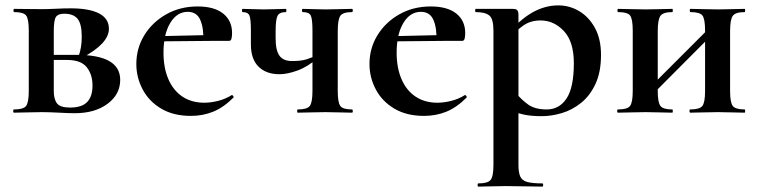

<svg xmlns="http://www.w3.org/2000/svg" viewBox="-20 -419 2821 714"><path d="M135 -385Q159 -385 188.5 -386.5Q218 -388 243 -388Q312 -388 348.5 -369Q385 -350 385 -312Q385 -257 285 -204L273 -212Q278 -226 281 -243.5Q284 -261 284 -283Q284 -330 268.5 -349Q253 -368 219 -368Q196 -368 188 -356Q180 -344 180 -303V-81Q180 -50 192 -34.5Q204 -19 241 -19Q284 -19 304 -39.5Q324 -60 324 -101Q324 -142 302.5 -169Q281 -196 230 -196H139L138 -215H265Q427 -215 427 -122Q427 -68 380 -33Q333 2 258 2Q236 2 199.5 0Q163 -2 135 -2Q107 -2 80.5 -1Q54 0 32 0Q29 0 29 -6Q29 -12 32 -12Q67 -12 77 -25Q87 -38 87 -81V-305Q87 -349 77 -361.5Q67 -374 33 -374Q30 -374 30 -380Q30 -386 33 -386Q54 -386 80.5 -385.5Q107 -385 135 -385Z M690 12Q625 12 579.5 -15Q534 -42 510.5 -86.5Q487 -131 487 -181Q487 -240 517 -288.5Q547 -337 598.5 -366Q650 -395 715 -395Q777 -395 810 -368.5Q843 -342 843 -296Q843 -285 841 -276Q839 -267 832 -267H736Q738 -314 725 -344.5Q712 -375 678 -375Q638 -375 613 -333.5Q588 -292 588 -223Q588 -167 606 -125Q624 -83 658 -60Q692 -37 740 -37Q764 -37 791.5 -44Q819 -51 841 -65Q843 -67 846.5 -63Q850 -59 848 -56Q811 -19 772.5 -3.5Q734 12 690 12ZM553 -265 552 -284 771 -289V-267Z M1142 -81V-305Q1142 -349 1135.5 -361.5Q1129 -374 1106 -374Q1103 -374 1103 -380Q1103 -386 1106 -386Q1123 -386 1145.5 -385Q1168 -384 1190 -384Q1217 -384 1243 -385Q1269 -386 1289 -386Q1292 -386 1292 -380Q1292 -374 1289 -374Q1255 -374 1245.5 -360Q1236 -346 1236 -303V-81Q1236 -38 1245.5 -25Q1255 -12 1289 -12Q1292 -12 1292 -6Q1292 0 1289 0Q1268 0 1242.5 -1Q1217 -2 1190 -2Q1162 -2 1135 -1Q1108 0 1087 0Q1085 0 1085 -6Q1085 -12 1087 -12Q1122 -12 1132 -25Q1142 -38 1142 -81ZM1005 -303Q1005 -295 1005 -288.5Q1005 -282 1005 -276Q1005 -231 1019.5 -211.5Q1034 -192 1066 -192Q1100 -192 1120.5 -198.5Q1141 -205 1160 -215L1164 -205Q1125 -171 1087 -157Q1049 -143 1019 -143Q970 -143 941.5 -171Q913 -199 913 -254V-305Q913 -349 907.5 -361.5Q902 -374 882 -374Q880 -374 880 -380Q880 -386 882 -386Q899 -386 919 -385Q939 -384 961 -384Q983 -384 1004.5 -385Q1026 -386 1043 -386Q1045 -386 1045 -380Q1045 -374 1043 -374Q1019 -374 1012 -360Q1005 -346 1005 -303Z M1557 12Q1492 12 1446.5 -15Q1401 -42 1377.5 -86.5Q1354 -131 1354 -181Q1354 -240 1384 -288.5Q1414 -337 1465.5 -366Q1517 -395 1582 -395Q1644 -395 1677 -368.5Q1710 -342 1710 -296Q1710 -285 1708 -276Q1706 -267 1699 -267H1603Q1605 -314 1592 -344.5Q1579 -375 1545 -375Q1505 -375 1480 -333.5Q1455 -292 1455 -223Q1455 -167 1473 -125Q1491 -83 1525 -60Q1559 -37 1607 -37Q1631 -37 1658.5 -44Q1686 -51 1708 -65Q1710 -67 1713.5 -63Q1717 -59 1715 -56Q1678 -19 1639.5 -3.5Q1601 12 1557 12ZM1420 -265 1419 -284 1638 -289V-267Z M1759 275Q1756 275 1756 269Q1756 263 1759 263Q1794 263 1804.5 250Q1815 237 1815 194V-305Q1815 -349 1799.5 -361.5Q1784 -374 1749 -374Q1747 -374 1747 -380Q1747 -386 1749 -386Q1764 -386 1789 -386Q1814 -386 1840.5 -386Q1867 -386 1886 -386Q1900 -386 1904 -380.5Q1908 -375 1908 -363V194Q1908 222 1914.5 237Q1921 252 1940 257.5Q1959 263 1997 263Q2000 263 2000 269Q2000 275 1997 275Q1969 275 1934 274Q1899 273 1860 273Q1832 273 1805.5 274Q1779 275 1759 275ZM1994 13Q1955 13 1927.5 7Q1900 1 1862 -12L1897 -75Q1919 -48 1944.5 -30Q1970 -12 2013 -12Q2060 -12 2087 -53Q2114 -94 2114 -184Q2114 -264 2077 -303.5Q2040 -343 1990 -343Q1953 -343 1926 -324Q1899 -305 1873 -276L1863 -288Q1914 -347 1960.5 -373Q2007 -399 2056 -399Q2098 -399 2134 -377.5Q2170 -356 2192.5 -315Q2215 -274 2215 -215Q2215 -151 2194.5 -107Q2174 -63 2141 -36.5Q2108 -10 2069.5 1.5Q2031 13 1994 13Z M2375 -36 2357 -54 2628 -325 2646 -308ZM2333 -81V-305Q2333 -349 2323 -361.5Q2313 -374 2279 -374Q2276 -374 2276 -380Q2276 -386 2279 -386Q2300 -386 2326.4 -385Q2352.9 -384 2381 -384Q2408 -384 2434 -385Q2460.1 -386 2480 -386Q2482 -386 2482 -380Q2482 -374 2480 -374Q2446 -374 2436 -360Q2426 -346 2426 -303V-81Q2426 -38 2436 -25Q2446 -12 2480 -12Q2482 -12 2482 -6Q2482 0 2480 0Q2459 0 2433.5 -1Q2408 -2 2381 -2Q2352.7 -2 2326.1 -1Q2299.5 0 2278 0Q2275 0 2275 -6Q2275 -12 2278 -12Q2313 -12 2323 -25Q2333 -38 2333 -81ZM2602 -81V-305Q2602 -349 2592 -361.5Q2582 -374 2548 -374Q2545 -374 2545 -380Q2545 -386 2548 -386Q2569 -386 2595.4 -385Q2621.9 -384 2650 -384Q2677 -384 2703 -385Q2729.1 -386 2749 -386Q2751 -386 2751 -380Q2751 -374 2749 -374Q2715 -374 2705 -360Q2695 -346 2695 -303V-81Q2695 -38 2705 -25Q2715 -12 2749 -12Q2751 -12 2751 -6Q2751 0 2749 0Q2728 0 2702.5 -1Q2677 -2 2650 -2Q2621.8 -2 2594.7 -1Q2567.7 0 2547.4 0Q2544 0 2544 -6Q2544 -12 2546.5 -12Q2581.8 -12 2591.9 -25Q2602 -38 2602 -81Z"/></svg>

Font: Cormorant Light
Style: Regular
Weight: 300
Designer: Christian Thalmann (Catharsis Fonts)
Foundry: Catharsis Fonts
Version: Version 4.000